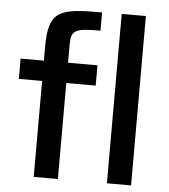

<svg xmlns="http://www.w3.org/2000/svg" viewBox="-53 -791 739 839"><g transform="rotate(5 316.5 -371.5)"><path d="M447 -743V0H553V-743ZM126 -421V0H232V-421H361V-510H232V-591C232 -654 250 -662 361 -662V-742C180 -742 126 -734 126 -572V-510H24V-421Z"/></g></svg>

Font: Saira UNSAM Medium
Style: Regular
Weight: 500
Designer: Hector Gatti with collaboration of the Omnibus-Type team
Foundry: Omnibus-Type
Version: Version 0.072;PS 000.072;hotconv 1.0.88;makeotf.lib2.5.64775